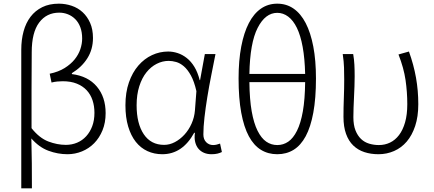

<svg xmlns="http://www.w3.org/2000/svg" viewBox="-20 -828 2367 1047"><path d="M96 -557Q96 -611 108.5 -657Q121 -703 146.5 -736.5Q172 -770 210.5 -789Q249 -808 301 -808Q337 -808 371 -796.5Q405 -785 430.5 -761.5Q456 -738 471.5 -703Q487 -668 487 -621Q487 -559 456.5 -510.5Q426 -462 372 -429V-424Q460 -413 508 -356Q556 -299 556 -211Q556 -159 539 -117.5Q522 -76 493.5 -47Q465 -18 427 -2.5Q389 13 348 13Q295 13 244 -6Q193 -25 151 -73Q153 -3 153.5 62.5Q154 128 154 199H96ZM339 -38Q372 -38 400.5 -50Q429 -62 450 -85Q471 -108 483 -140Q495 -172 495 -213Q495 -250 484.5 -281.5Q474 -313 452.5 -336Q431 -359 398.5 -372Q366 -385 322 -385Q308 -385 292.5 -383.5Q277 -382 261 -378L251 -426Q299 -436 332.5 -457Q366 -478 387 -504Q408 -530 418 -559.5Q428 -589 428 -618Q428 -653 418 -679.5Q408 -706 390.5 -723.5Q373 -741 350.5 -750Q328 -759 303 -759Q234 -759 193.5 -705Q153 -651 153 -543Q152 -439 152 -336.5Q152 -234 152 -129Q195 -75 243.5 -56.5Q292 -38 339 -38Z M865 13Q821 13 784 -4Q747 -21 720.5 -54.5Q694 -88 679 -138Q664 -188 664 -254Q664 -324 683 -378.5Q702 -433 734.5 -470.5Q767 -508 809 -527.5Q851 -547 897 -547Q923 -547 949 -538.5Q975 -530 998.5 -511.5Q1022 -493 1040 -463.5Q1058 -434 1069 -391H1071L1097 -533H1155Q1144 -477 1132 -417Q1120 -357 1110.5 -298.5Q1101 -240 1095 -187.5Q1089 -135 1089 -95Q1089 -68 1104.5 -52.5Q1120 -37 1142 -37Q1152 -37 1162 -39.5Q1172 -42 1180 -45L1190 1Q1180 6 1166.5 9.5Q1153 13 1133 13Q1111 13 1093 5.5Q1075 -2 1062.5 -16.5Q1050 -31 1044.5 -53Q1039 -75 1043 -104H1039Q975 13 865 13ZM875 -38Q905 -38 933.5 -53Q962 -68 985.5 -93.5Q1009 -119 1024.5 -153.5Q1040 -188 1043 -226L1051 -331Q1039 -384 1021 -416.5Q1003 -449 982.5 -466.5Q962 -484 940.5 -490Q919 -496 900 -496Q866 -496 834.5 -480Q803 -464 778.5 -433.5Q754 -403 739.5 -357.5Q725 -312 725 -254Q725 -154 764 -96Q803 -38 875 -38Z M1340 -380Q1341 -286 1352.5 -221Q1364 -156 1384.5 -115Q1405 -74 1432 -55.5Q1459 -37 1492 -37Q1525 -37 1552 -55.5Q1579 -74 1599.5 -115Q1620 -156 1631.5 -221Q1643 -286 1644 -380ZM1644 -425Q1642 -509 1630.5 -572Q1619 -635 1599 -676Q1579 -717 1551.5 -737.5Q1524 -758 1492 -758Q1427 -758 1385 -676Q1343 -594 1340 -425ZM1492 -808Q1542 -808 1581 -781Q1620 -754 1647 -702Q1674 -650 1688.5 -574Q1703 -498 1703 -400Q1703 -292 1688.5 -213.5Q1674 -135 1647 -85Q1620 -35 1581 -11Q1542 13 1492 13Q1442 13 1403 -11Q1364 -35 1337 -85Q1310 -135 1295.5 -213.5Q1281 -292 1281 -400Q1281 -498 1295.5 -574Q1310 -650 1337 -702Q1364 -754 1403 -781Q1442 -808 1492 -808Z M2044 13Q2002 13 1967 1.5Q1932 -10 1906.5 -34.5Q1881 -59 1867 -98Q1853 -137 1853 -191Q1853 -242 1855 -293Q1857 -344 1857 -395Q1857 -427 1856 -459.5Q1855 -492 1849 -533H1906Q1911 -504 1912.5 -475.5Q1914 -447 1914 -412Q1914 -387 1913 -358Q1912 -329 1910.5 -299Q1909 -269 1908 -241Q1907 -213 1907 -189Q1907 -146 1918.5 -117Q1930 -88 1949 -70Q1968 -52 1993.5 -44.5Q2019 -37 2046 -37Q2079 -37 2107 -50.5Q2135 -64 2156 -91.5Q2177 -119 2189 -161Q2201 -203 2201 -260Q2201 -326 2191.5 -391.5Q2182 -457 2153 -531L2210 -547Q2236 -475 2248.5 -404.5Q2261 -334 2261 -260Q2261 -192 2244 -141Q2227 -90 2198 -56Q2169 -22 2129 -4.5Q2089 13 2044 13Z"/></svg>

Font: SpoqaHanSansJP-Light
Style: Regular
Weight: 300
Designer: [Source Han Sans]
Ryoko NISHIZUKA  (kana & ideographs); Paul D. Hunt (Latin, Greek & Cyrillic); Wenlong ZHANG  (bopomofo
Foundry: Spoqa (http://bi.spoqa.com)
Version: Version 1.002.20150607